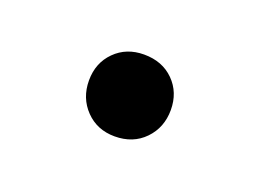

<svg xmlns="http://www.w3.org/2000/svg" viewBox="-37 -163 318 236"><g transform="rotate(20 122.5 -45.5)"><path d="M122 8Q99 8 84 -7.5Q69 -23 69 -46Q69 -69 84 -84Q99 -99 122 -99Q146 -99 161 -84Q176 -69 176 -46Q176 -23 161 -7.5Q146 8 122 8Z"/></g></svg>

Font: Onest Light
Style: Regular
Weight: 300
Designer: Dmitri Voloshin, Andrey Kudryavtsev
Foundry: Dmitri Voloshin, Andrey Kudryavtsev
Version: Version 1.000;gftools[0.9.33]